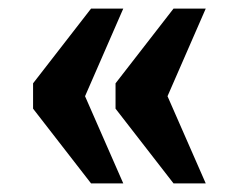

<svg xmlns="http://www.w3.org/2000/svg" viewBox="-20 -494 555 447"><path d="M384 -67 249 -241V-300L384 -474H459L370 -270L459 -67ZM192 -67 57 -241V-300L192 -474H267L178 -270L267 -67Z"/></svg>

Font: Noto Serif Tamil Condensed Black
Style: Italic
Weight: 900
Width: 3
Italic angle: -12°
Designer: Indian Type Foundry, Tom Grace, and the Monotype Design Team
Foundry: Monotype Imaging Inc.
Version: Version 2.003; ttfautohint (v1.8.4.7-5d5b)